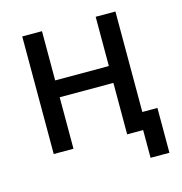

<svg xmlns="http://www.w3.org/2000/svg" viewBox="-99 -620 793 836"><g transform="rotate(-15 297.5 -202.5)"><path d="M75 -530H164V-308H406V-530H495V-77H563V125H478V0H406V-232H164V0H75Z"/></g></svg>

Font: Golos UI
Style: Regular
Weight: 400
Designer: A.Korolkova, Vitaly Kuzmin
Foundry: ParaType Ltd
Version: Version 2.000